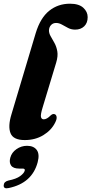

<svg xmlns="http://www.w3.org/2000/svg" viewBox="-29 -745 494 1037"><path d="M349 -725Q397 -725 420.8 -703.2Q444.5 -681.5 444.5 -652.5Q444.5 -621 425.8 -603Q407 -585 377 -585Q356 -585 338.8 -594Q321.5 -603 305.8 -612Q290 -621 274 -621Q257.5 -621 247 -610Q236.5 -599 235.5 -582Q235 -566 244.5 -549.5Q254 -533 265 -513.2Q276 -493.5 280.5 -467.8Q285 -442 274.5 -407L201.5 -165.5Q189.5 -126.5 192.2 -113.5Q195 -100.5 207.5 -100.5Q224 -100.5 245 -122Q257 -132.5 267 -128Q275 -125 276.8 -113.2Q278.5 -101.5 269 -83Q248.5 -41.5 205 -15Q161.5 11.5 104.5 11.5Q42.5 11.5 27.8 -25.8Q13 -63 33 -128L164 -566.5Q189 -648.5 236.8 -686.8Q284.5 -725 349 -725ZM74.5 165.5Q42.5 165.5 31 149Q19.5 132.5 26.5 107Q34 78.5 60 60.5Q86 42.5 117 42.5Q153 42.5 169.5 65Q186 87.5 174.5 131Q144.5 244 18.5 270.5Q-10.5 277 -9 255.5Q-8 236 16.5 230Q59 221.5 79.8 206.2Q100.5 191 104.5 177Q107.5 165.5 93.5 165.5Z"/></svg>

Font: Fraunces 72pt Soft
Style: Bold Italic
Weight: 700
Italic angle: -16°
Version: Version 1.000;[b76b70a41]